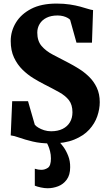

<svg xmlns="http://www.w3.org/2000/svg" viewBox="-20 -772 573 1048"><path d="M258.5 11Q202 11 158.5 0.5Q115 -10 85 -20.8Q55 -31.5 38.5 -33L46.5 -219.5H133L170 -91Q176.5 -83 189.8 -75Q203 -67 221 -61.2Q239 -55.5 259 -55.5Q295.5 -55.5 321.8 -68.5Q348 -81.5 361.8 -105Q375.5 -128.5 375.5 -159Q375.5 -200 356.5 -224.8Q337.5 -249.5 302.5 -269Q267.5 -288.5 219 -313Q192.5 -326.5 161.5 -345.5Q130.5 -364.5 102.5 -392Q74.5 -419.5 56.5 -457.8Q38.5 -496 38.5 -548Q38.5 -602 66.8 -648.5Q95 -695 150.2 -723.8Q205.5 -752.5 288.5 -752.5Q329 -752.5 361.2 -747.5Q393.5 -742.5 418.2 -735.8Q443 -729 460.2 -723.5Q477.5 -718 488 -717L482 -539H397.5L363 -663Q359.5 -668.5 349.2 -674.2Q339 -680 324.8 -683.8Q310.5 -687.5 294 -687.5Q259 -687.5 234.2 -675.2Q209.5 -663 196.5 -641.5Q183.5 -620 183.5 -594Q183.5 -548.5 207 -521Q230.5 -493.5 268.8 -473.5Q307 -453.5 351.5 -430.5Q379.5 -416 409.8 -397.2Q440 -378.5 466 -353.2Q492 -328 508.2 -293.8Q524.5 -259.5 524.5 -214Q524.5 -177 511 -137.5Q497.5 -98 467 -64.5Q436.5 -31 385 -10Q333.5 11 258.5 11ZM240 255.5Q223 255.5 203 251.2Q183 247 170 241.5V149Q179 152 188.2 153.5Q197.5 155 205.5 155Q225 155 241.5 143.8Q258 132.5 258 93Q258 72 253.2 53.5Q248.5 35 242.2 21Q236 7 230.5 0H248.5H300.5Q311.5 9.5 326.2 29.8Q341 50 352.2 78.5Q363.5 107 363 141Q363 183 344.2 208.5Q325.5 234 297.2 244.8Q269 255.5 240 255.5Z"/></svg>

Font: Merriweather 24pt SemiCondensed Black
Style: Regular
Weight: 900
Width: 4
Designer: Eben Sorkin
Foundry: Eben Sorkin
Version: Version 2.100